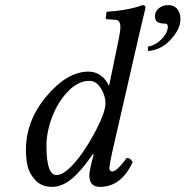

<svg xmlns="http://www.w3.org/2000/svg" viewBox="-20 -718 723 748"><path d="M345 -194Q391 -278 391 -316Q391 -345 373 -374Q355 -403 328 -403Q284 -403 244.5 -361.5Q205 -320 183 -262Q161 -204 161 -150Q161 -36 200 -36Q228 -36 267.5 -80Q307 -124 345 -194ZM345 -116 342 -118Q296 -51 258.5 -20.5Q221 10 183 10Q142 10 118 -16Q94 -42 87.5 -71Q81 -100 81 -134Q81 -248 161.5 -343.5Q242 -439 325 -439Q352 -439 373 -423.5Q394 -408 404 -384H405L442 -563Q449 -597 449 -613Q449 -641 428 -641L397 -643Q392 -643 392 -648L395 -672Q482 -678 535 -698Q547 -698 547 -688Q537 -648 522 -583L416 -120Q406 -72 406 -64Q406 -50 418 -50Q435 -50 474 -103Q487 -103 497 -87Q453 10 369 10Q328 10 328 -35Q328 -50 338 -90ZM636 -698Q663 -698 675 -676Q687 -654 681 -625Q674 -593 640 -558.5Q606 -524 557 -519L556 -536Q586 -542 607.5 -563.5Q629 -585 633 -605Q637 -626 623 -626Q596 -626 588.5 -637Q581 -648 585 -664Q587 -677 601 -687.5Q615 -698 636 -698Z"/></svg>

Font: Linux Libertine O
Style: Italic
Weight: 400
Italic angle: -12°
Designer: Philipp H. Poll
Foundry: Philipp H. Poll
Version: Version 5.1.6